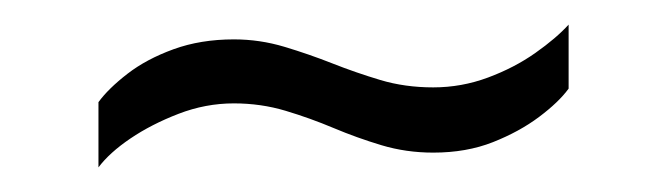

<svg xmlns="http://www.w3.org/2000/svg" viewBox="-20 -380 541 156"><path d="M60 -244V-297Q68 -308 83.5 -320Q99 -332 121 -340Q143 -348 170 -348Q191 -348 211 -342Q231 -336 250 -328.5Q269 -321 289 -315Q309 -309 332 -309Q355 -309 376.5 -317Q398 -325 415 -337Q432 -349 442 -360V-308Q434 -297 418 -285Q402 -273 380.5 -264.5Q359 -256 332 -256Q310 -256 290 -262Q270 -268 251 -276Q232 -284 212 -290Q192 -296 170 -296Q147 -296 125 -287.5Q103 -279 86 -267.5Q69 -256 60 -244Z"/></svg>

Font: Archivo Condensed Thin
Style: Regular
Weight: 250
Width: 3
Designer: Hector Gatti
Foundry: Omnibus-Type
Version: Version 2.001